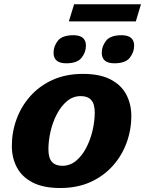

<svg xmlns="http://www.w3.org/2000/svg" viewBox="-20 -884 692 916"><path d="M375.5 -531.5Q456.5 -531.5 507.5 -505Q558.5 -478.5 582.5 -432.8Q606.5 -387 606.5 -331Q606.5 -264.5 584 -203Q561.5 -141.5 518 -92.8Q474.5 -44 411.5 -15.5Q348.5 13 267.5 13Q186.5 13 135.5 -13.5Q84.5 -40 60.5 -85.5Q36.5 -131 36.5 -187.5Q36.5 -254 59 -315.5Q81.5 -377 125 -425.8Q168.5 -474.5 231.5 -503Q294.5 -531.5 375.5 -531.5ZM277.5 -93Q314 -93 342.8 -116.8Q371.5 -140.5 391.2 -178.5Q411 -216.5 421.5 -261Q432 -305.5 432 -347Q432 -388 415.2 -406.8Q398.5 -425.5 365.5 -425.5Q328.5 -425.5 300 -401.8Q271.5 -378 251.5 -339.8Q231.5 -301.5 221.2 -257.2Q211 -213 211 -171.5Q211 -130.5 227.8 -111.8Q244.5 -93 277.5 -93ZM296 -582Q235.5 -582 235.5 -632.5Q235.5 -663.5 256.2 -689.8Q277 -716 330 -716Q390 -716 390 -666Q390 -635 369.2 -608.5Q348.5 -582 296 -582ZM525.5 -582Q465.5 -582 465.5 -632.5Q465.5 -663.5 486.2 -689.8Q507 -716 559.5 -716Q620 -716 620 -666Q620 -635 599.2 -608.5Q578.5 -582 525.5 -582ZM308.5 -782 333.5 -863.5H652.5L628 -782Z"/></svg>

Font: Newsreader Caption
Style: Bold Italic
Weight: 700
Italic angle: -17°
Designer: Hugues Gentile
Foundry: Production Type
Version: Version 1.001